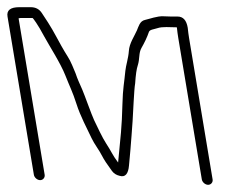

<svg xmlns="http://www.w3.org/2000/svg" viewBox="-46 -497 661 534"><path d="M65.7 4C73.6 4 79.5 -3.1 78.2 -11L5.7 -446C8.3 -446.7 10.6 -447 12.6 -447H44.6C45.2 -447 48.6 -442.6 54.5 -433.9C60.5 -425.2 67.7 -412.9 76.1 -397.2C90.1 -371.2 122.6 -321.1 135.9 -286.9C147.5 -257.1 156.1 -241.3 166.6 -208.2C177.4 -174.1 195.8 -140.1 208.8 -112.5C216.7 -95.7 229.5 -80.3 238.2 -62.9C242.9 -53.5 252 -39.7 265.4 -21.5C270.6 -14.5 277.7 -10 286.7 -8C302.1 -3.3 310.8 -13 312.8 -37C312.7 -37.8 314 -52.1 316.7 -80C319 -104.3 320.9 -136 322.8 -160.5C324.1 -178.2 326.8 -249.3 329.9 -265C331.4 -288.5 333.8 -305.3 337.2 -315.4C343.1 -333.3 339.3 -349.7 347.6 -363.9C355.4 -377.4 363.2 -393.5 368.1 -408C370.4 -415 381.9 -415.3 391.6 -418.6C406.5 -423.6 426 -421 445.9 -421C447 -410.3 448.3 -400.3 449.9 -391L515.3 2C516.7 9.9 524.9 17 532.8 17C540.8 17 546.7 9.9 545.3 2L479.9 -391C478.4 -399.7 477.2 -409.3 476.1 -420C472.6 -440.7 463.2 -451 447.9 -451H429.9C423.9 -451 416.8 -451.2 408.5 -451.7C391.7 -452.7 370.3 -444.5 357 -441.5C342.7 -438.3 339.5 -423.3 334.8 -412.5C327.6 -396 313.8 -376.7 312.4 -355.4C311.2 -336 304 -314.3 302.7 -300.3C299.6 -266.8 295.6 -252.1 294.5 -207C293 -142.8 289.2 -115.8 282.5 -45C267 -65.3 263.4 -76.7 249.2 -98C238.9 -113.5 223.5 -146.7 215.6 -163.2C209 -177 189.1 -233.4 182.7 -248L173 -270C169.8 -277.3 166.9 -285 164.2 -293L155 -315C146 -336.7 139 -343.2 124.7 -369.2C100.7 -412.7 99.5 -417.1 70.2 -461C63.1 -471.7 52.9 -477 39.6 -477H7.6C-17.1 -477 -28 -468.3 -25.1 -451L48.2 -11C49.5 -3.1 57.7 4 65.7 4Z"/></svg>

Font: MewTooHand
Style: Lta
Weight: 400
Designer: Mew Too, Robert Jablonski
Version: Version 0.77